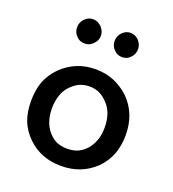

<svg xmlns="http://www.w3.org/2000/svg" viewBox="-120 -719 738 821"><g transform="rotate(20 249.5 -308.5)"><path d="M111.3 -572.3Q111.3 -560.5 115.2 -550.8Q119.1 -541 127 -533.2Q134.8 -524.4 144.5 -520.5Q154.3 -516.6 165 -516.6Q175.8 -516.6 185.5 -520.5Q194.3 -524.4 203.1 -533.2Q210.9 -541 215.8 -550.8Q219.7 -560.5 219.7 -572.3Q219.7 -582 215.8 -591.8Q210.9 -601.6 203.1 -610.4Q194.3 -618.2 185.5 -623Q175.8 -627 165 -627Q154.3 -627 144.5 -623Q134.8 -618.2 127 -610.4Q119.1 -601.6 115.2 -591.8Q111.3 -582 111.3 -572.3ZM282.2 -572.3Q282.2 -560.5 286.1 -550.8Q290 -541 297.9 -533.2Q305.7 -524.4 315.4 -520.5Q324.2 -516.6 335 -516.6Q345.7 -516.6 355.5 -520.5Q365.2 -524.4 373 -533.2Q380.9 -541 384.8 -550.8Q388.7 -560.5 388.7 -572.3Q388.7 -582 384.8 -591.8Q380.9 -601.6 373 -610.4Q365.2 -618.2 355.5 -623Q345.7 -627 335 -627Q324.2 -627 315.4 -623Q305.7 -618.2 297.9 -610.4Q290 -601.6 286.1 -591.8Q282.2 -582 282.2 -572.3ZM464.8 -208Q464.8 -256.8 449.2 -296.9Q433.6 -336.9 402.3 -368.2Q370.1 -398.4 332 -414.1Q293.9 -429.7 249 -429.7Q203.1 -429.7 165 -414.1Q127 -398.4 95.7 -368.2Q64.5 -336.9 48.8 -297.9Q34.2 -257.8 34.2 -208Q34.2 -158.2 48.8 -119.1Q64.5 -80.1 95.7 -49.8Q127 -19.5 165 -4.9Q203.1 9.8 249 9.8Q294.9 9.8 333 -4.9Q371.1 -19.5 403.3 -49.8Q433.6 -80.1 449.2 -119.1Q464.8 -158.2 464.8 -208ZM249 -68.4Q222.7 -68.4 201.2 -77.1Q179.7 -86.9 163.1 -106.4Q145.5 -126 137.7 -151.4Q128.9 -176.8 128.9 -209Q128.9 -240.2 137.7 -266.6Q145.5 -293 163.1 -311.5Q180.7 -331.1 202.1 -341.8Q223.6 -351.6 249 -351.6Q274.4 -351.6 295.9 -341.8Q316.4 -331.1 334 -311.5Q351.6 -293 360.4 -266.6Q369.1 -240.2 369.1 -209Q369.1 -176.8 360.4 -151.4Q351.6 -126 335 -106.4Q317.4 -86.9 295.9 -77.1Q274.4 -68.4 249 -68.4Z"/></g></svg>

Font: TextaAlt
Style: Bold
Weight: 400
Designer: Daniel Hernandez & Miguel Hernandez
Version: Version 1.005;com.myfonts.easy.latinotype.texta.alt-bold.wfk